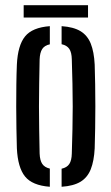

<svg xmlns="http://www.w3.org/2000/svg" viewBox="-20 -707 426 734"><path d="M44.5 -140Q43.5 -174.5 42.8 -215.2Q42 -256 42 -299Q42 -342 42.5 -383.2Q43 -424.5 44.5 -460Q48 -533.5 75.8 -567.8Q103.5 -602 170.5 -607V-537.5Q150.5 -533.5 141.5 -519.8Q132.5 -506 131.5 -480Q130.5 -431.5 129.8 -387.2Q129 -343 129 -300Q129 -257 129.8 -212.8Q130.5 -168.5 131.5 -120Q132.5 -94 141.5 -80.5Q150.5 -67 170.5 -62.5V7Q103.5 2 75.8 -32.2Q48 -66.5 44.5 -140ZM215.5 7V-62Q236 -66.5 245 -80.2Q254 -94 254.5 -120Q256 -169 257 -213Q258 -257 258 -300Q258 -343 257 -387.2Q256 -431.5 254.5 -480Q254 -506.5 245 -520Q236 -533.5 215.5 -538V-607Q261 -604 287.8 -587.8Q314.5 -571.5 327 -540.2Q339.5 -509 342 -460Q343 -425.5 343.8 -384.5Q344.5 -343.5 344.5 -300.8Q344.5 -258 343.8 -216.8Q343 -175.5 342 -140Q339.5 -91.5 327 -60Q314.5 -28.5 287.8 -12.2Q261 4 215.5 7ZM70.5 -687H316.5V-640H70.5Z"/></svg>

Font: Big Shoulders Stencil Display Thin SemiBold
Style: Regular
Weight: 600
Version: Version 2.001